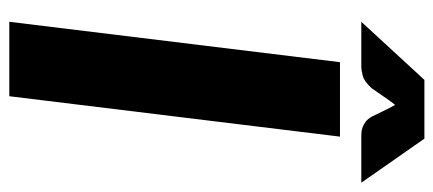

<svg xmlns="http://www.w3.org/2000/svg" viewBox="-286 -668 954 423"><g transform="rotate(90 191.5 -457.0)"><path d="M28.5 0ZM192.5 0H28.5L117.5 -728.5H281.5ZM383 -775.5H280Q275.5 -775.5 270.5 -776Q265.5 -776.5 259.8 -778.8Q254 -781 248.2 -785.5Q242.5 -790 237.5 -798.5L218.5 -837.5L211.5 -850L202 -837.5L175 -798.5Q160 -782 147.8 -778.8Q135.5 -775.5 127 -775.5H28.5L156.5 -914.5H286Z"/></g></svg>

Font: Lato Black
Style: Italic
Weight: 900
Italic angle: -7°
Designer: Lukasz Dziedzic
Foundry: tyPoland Lukasz Dziedzic
Version: Version 2.007; 2014-02-27